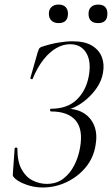

<svg xmlns="http://www.w3.org/2000/svg" viewBox="-20 -819 498 851"><path d="M187 -4Q230.6 -4 260.7 -27.1Q290.8 -50.2 309.4 -86.9Q328 -123.6 335 -165.4Q349 -245.4 315.2 -285.2Q281.4 -325 206 -325Q202 -325 202 -331Q202 -337 206 -337Q278.4 -337 320.1 -377.2Q361.8 -417.4 373.8 -483.2Q385.2 -547.2 361.9 -585.1Q338.6 -623 290.4 -623Q260.2 -623 230.3 -606.2Q200.4 -589.4 173.4 -555.6Q146.4 -521.8 124.8 -470Q123.8 -466.8 118.8 -468.3Q113.8 -469.8 114.8 -474L147 -587.2Q151.8 -601.2 154.2 -604.7Q156.6 -608.2 164 -611.2Q203 -624.2 238.3 -630.1Q273.6 -636 301.6 -636Q356.4 -636 388.2 -616.4Q420 -596.8 431.7 -565.2Q443.4 -533.6 436.4 -496Q430.4 -461.8 411.1 -432.7Q391.8 -403.6 365.6 -380.7Q339.4 -357.8 311.5 -344.4Q283.6 -331 261.2 -329L274.8 -337Q320.4 -337 352.3 -316.9Q384.2 -296.8 398.3 -260.2Q412.4 -223.6 403.4 -174.4Q394.4 -119.4 360 -77.6Q325.6 -35.8 275.3 -11.9Q225 12 169 12Q132.2 12 98.2 0Q64.2 -12 47 -27.4Q40.2 -34 38.1 -37.3Q36 -40.6 37 -50.6L45 -161.2Q45.2 -164.6 51.1 -164.9Q57 -165.2 57 -161.2Q56.8 -102.2 76.1 -67.8Q95.4 -33.4 125.6 -18.7Q155.8 -4 187 -4ZM239.6 -716.6Q220.2 -716.6 208.4 -727.5Q196.6 -738.4 196.6 -758Q196.6 -777.2 208.4 -788Q220.2 -798.8 239.6 -798.8Q259.8 -798.8 270.5 -788Q281.2 -777.2 281.2 -758Q281.2 -716.6 239.6 -716.6ZM415.2 -716.6Q372.4 -716.6 372.4 -758Q372.4 -777.2 383.7 -787.9Q395 -798.6 415.2 -798.6Q456 -798.6 456 -758Q456 -716.6 415.2 -716.6Z"/></svg>

Font: Cormorant Infant Light
Style: Italic
Weight: 300
Italic angle: -10°
Designer: Christian Thalmann (Catharsis Fonts)
Foundry: Catharsis Fonts
Version: Version 4.001